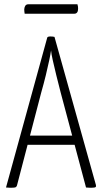

<svg xmlns="http://www.w3.org/2000/svg" viewBox="-20 -874 476 895"><path d="M36 1Q32 1 24.5 1Q17 1 8 0L200 -698Q201 -704 215 -704Q220 -704 225.5 -703.5Q231 -703 234 -702L427 -12Q429 -5 425.5 -2Q422 1 409 1Q404 1 397 1Q390 1 381 0L263 -442Q252 -484 242.5 -523Q233 -562 226 -593Q219 -624 218 -639Q216 -624 209.5 -593Q203 -562 193.5 -523Q184 -484 172 -442L59 -9Q57 -3 52.5 -1Q48 1 36 1ZM98 -199V-242H352V-199ZM95 -810Q94 -816 93.5 -821Q93 -826 93 -831Q94 -842 98.5 -848Q103 -854 112 -854H341Q343 -848 343.5 -843Q344 -838 344 -833Q344 -822 339.5 -816Q335 -810 326 -810Z"/></svg>

Font: Yanone Kaffeesatz ExtraLight Light
Style: Regular
Weight: 300
Version: Version 2.003